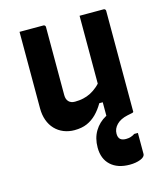

<svg xmlns="http://www.w3.org/2000/svg" viewBox="-117 -627 833 967"><g transform="rotate(-15 300.0 -143.0)"><path d="M200 -538Q204 -538 206 -536.5Q208 -535 209.5 -533Q211 -531 211 -527Q211 -483 211 -436.5Q211 -390 211 -344Q211 -298 211 -254.5Q211 -211 211 -172Q211 -150 222.5 -138Q234 -126 255 -126Q278 -126 298.5 -130.5Q319 -135 337.5 -144.5Q356 -154 373.5 -169Q391 -184 406 -205V-87H371Q353 -56 331 -34Q309 -12 281.5 0Q254 12 216 12Q186 12 160 1.5Q134 -9 115 -29Q96 -49 86 -77Q76 -105 76 -139Q76 -184 76 -229Q76 -274 76 -319Q76 -364 76 -409Q76 -441 76 -473.5Q76 -506 76 -538Q107 -538 138.5 -538Q170 -538 200 -538ZM514 -538Q518 -538 520 -536.5Q522 -535 523.5 -533Q525 -531 525 -527Q525 -455 525 -384Q525 -313 525 -241.5Q525 -170 525 -98Q525 -79 525 -62Q525 -45 525 -29Q525 -13 525 0Q503 0 481.5 0Q460 0 439.5 0Q419 0 400 0Q397 0 394.5 -1.5Q392 -3 390.5 -5Q389 -7 389 -11Q389 -99 389 -187Q389 -275 389 -362.5Q389 -450 389 -538Q411 -538 431.5 -538Q452 -538 472.5 -538Q493 -538 514 -538ZM472 -37Q482 -37 495.5 -27.5Q509 -18 524 2Q521 3 514 4.5Q507 6 492 9Q455 17 435 37.5Q415 58 415 84Q415 104 425 113Q435 122 455 122Q468 122 479.5 118.5Q491 115 501 108H520Q520 117 520 129Q520 141 520 161Q520 181 520 217Q520 233 496 242.5Q472 252 440 252Q377 252 341 219Q305 186 305 127Q305 78 327 41.5Q349 5 387 -15.5Q425 -36 472 -37Z"/></g></svg>

Font: RecMonoLinear Nerd Font Mono
Style: Bold
Weight: 700
Monospace: yes
Version: Version 1.085; ttfautohint (v1.8.4.7-5d5b);Nerd Fonts 3.2.1